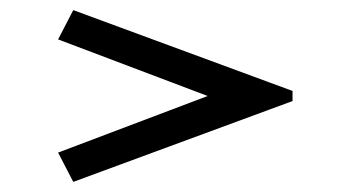

<svg xmlns="http://www.w3.org/2000/svg" viewBox="-20 -500 700 380"><path d="M125 -480 559 -320V-300L125 -140L95 -198L465 -338V-282L95 -422Z"/></svg>

Font: Kalnia Expanded
Style: Bold
Weight: 700
Width: 7
Designer: Frida Medrano
Foundry: Frida Medrano
Version: Version 1.105